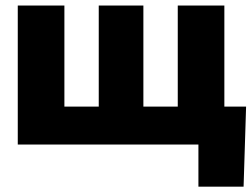

<svg xmlns="http://www.w3.org/2000/svg" viewBox="-20 -536 936 712"><path d="M45.9 -515.6H218.8V-140.6H346.2V-515.6H511.7V-140.6H639.2V-515.6H812V0H45.9ZM715.8 156.2V0H670.9V-140.6H892.6L883.3 156.2Z"/></svg>

Font: Inter Display Extra Bold
Style: Regular
Weight: 800
Designer: Rasmus Andersson
Foundry: rsms
Version: Version 4.000;git-4fc901f